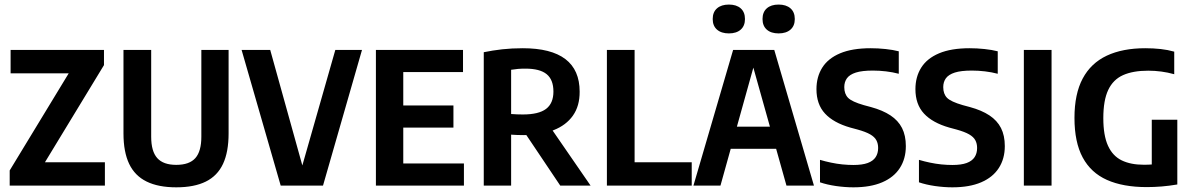

<svg xmlns="http://www.w3.org/2000/svg" viewBox="-20 -814 5228 842"><path d="M22.5 0V-66.5L293.5 -512.5L295.5 -492.5H26.5V-595H436V-528.5L165 -82.5L162.5 -102.5H440V0Z M753 7.5Q674.5 7.5 623 -17.8Q571.5 -43 546.5 -95.2Q521.5 -147.5 521.5 -229V-595H643V-214.5Q643 -150.5 669.5 -120.8Q696 -91 753 -91Q810.5 -91 836.8 -120.8Q863 -150.5 863 -214.5V-595H982.5V-229Q982.5 -147.5 958 -95.2Q933.5 -43 882.8 -17.8Q832 7.5 753 7.5Z M1211 0 1039.5 -595H1165L1318 -45H1293.5L1450.5 -595H1567.5L1396.5 0Z M1628.5 0V-595H2010.5V-498H1748.5V-97H2014.5V0ZM1716 -254.5V-351.5H1968.5V-254.5Z M2101.5 0V-585Q2140 -593 2182.2 -597.8Q2224.5 -602.5 2272.5 -602.5Q2397 -602.5 2459.5 -554.8Q2522 -507 2522 -412Q2522.5 -349.5 2492.5 -307Q2462.5 -264.5 2407.2 -243Q2352 -221.5 2277.5 -221.5Q2263 -221.5 2248.5 -222Q2234 -222.5 2221.5 -223.5V0ZM2437 0 2253.5 -273.5H2381.5L2570 0ZM2273 -312Q2342.5 -312 2374.8 -336.5Q2407 -361 2407 -412.5Q2407 -464.5 2377.2 -488.8Q2347.5 -513 2284.5 -513Q2266.5 -513 2251.5 -511.8Q2236.5 -510.5 2221.5 -508V-314Q2236.5 -313 2247.5 -312.5Q2258.5 -312 2273 -312Z M2641.5 0V-595H2763V-102.5H3013.5V0Z M3021 0 3195 -595H3375.5L3549.5 0H3429L3277 -541.5H3290.5L3139.5 0ZM3124.5 -161.5 3147.5 -258.5H3421.5L3445.5 -161.5ZM3394.5 -667.5Q3361.5 -667.5 3342.8 -684Q3324 -700.5 3324 -730.5Q3324 -761 3342.8 -777.5Q3361.5 -794 3394.5 -794Q3427.5 -794 3446.5 -777.5Q3465.5 -761 3465.5 -730.5Q3465.5 -700.5 3446.5 -684Q3427.5 -667.5 3394.5 -667.5ZM3176.5 -667.5Q3143.5 -667.5 3124.5 -684Q3105.5 -700.5 3105.5 -730.5Q3105.5 -761 3124.5 -777.5Q3143.5 -794 3176.5 -794Q3209.5 -794 3228.2 -777.5Q3247 -761 3247 -730.5Q3247 -700.5 3228.2 -684Q3209.5 -667.5 3176.5 -667.5Z M3722.5 7.5Q3686 7.5 3646.2 1.8Q3606.5 -4 3576 -14.5V-113Q3599.5 -106 3624.5 -100.8Q3649.5 -95.5 3674.2 -93Q3699 -90.5 3722.5 -90.5Q3761.5 -90.5 3785.2 -99.2Q3809 -108 3820 -124.8Q3831 -141.5 3831 -165Q3831 -184.5 3823.2 -199Q3815.5 -213.5 3796 -224.8Q3776.5 -236 3740.5 -246L3709 -254.5Q3635.5 -275.5 3598 -316Q3560.5 -356.5 3560.5 -423Q3560.5 -477 3586 -517.5Q3611.5 -558 3664.2 -580.2Q3717 -602.5 3798.5 -602.5Q3830.5 -602.5 3863.5 -599Q3896.5 -595.5 3921.5 -589V-490.5Q3895 -497.5 3865.8 -501Q3836.5 -504.5 3808 -504.5Q3760.5 -504.5 3733.2 -495.8Q3706 -487 3694.2 -470.8Q3682.5 -454.5 3682.5 -432Q3682.5 -402 3699.2 -385Q3716 -368 3768 -353L3799.5 -344.5Q3851 -330.5 3885 -308Q3919 -285.5 3935.8 -252.5Q3952.5 -219.5 3952.5 -173.5Q3952.5 -118 3926.2 -77.2Q3900 -36.5 3848.8 -14.5Q3797.5 7.5 3722.5 7.5Z M4156.5 7.5Q4120 7.5 4080.2 1.8Q4040.5 -4 4010 -14.5V-113Q4033.5 -106 4058.5 -100.8Q4083.5 -95.5 4108.2 -93Q4133 -90.5 4156.5 -90.5Q4195.5 -90.5 4219.2 -99.2Q4243 -108 4254 -124.8Q4265 -141.5 4265 -165Q4265 -184.5 4257.2 -199Q4249.5 -213.5 4230 -224.8Q4210.5 -236 4174.5 -246L4143 -254.5Q4069.5 -275.5 4032 -316Q3994.5 -356.5 3994.5 -423Q3994.5 -477 4020 -517.5Q4045.5 -558 4098.2 -580.2Q4151 -602.5 4232.5 -602.5Q4264.5 -602.5 4297.5 -599Q4330.5 -595.5 4355.5 -589V-490.5Q4329 -497.5 4299.8 -501Q4270.5 -504.5 4242 -504.5Q4194.5 -504.5 4167.2 -495.8Q4140 -487 4128.2 -470.8Q4116.5 -454.5 4116.5 -432Q4116.5 -402 4133.2 -385Q4150 -368 4202 -353L4233.5 -344.5Q4285 -330.5 4319 -308Q4353 -285.5 4369.8 -252.5Q4386.5 -219.5 4386.5 -173.5Q4386.5 -118 4360.2 -77.2Q4334 -36.5 4282.8 -14.5Q4231.5 7.5 4156.5 7.5Z M4470 0V-595H4591.5V0Z M5009 6.5Q4905 6.5 4834.5 -25Q4764 -56.5 4728 -123.5Q4692 -190.5 4692 -297Q4692 -402 4728 -469.5Q4764 -537 4833.5 -569.8Q4903 -602.5 5002.5 -602.5Q5038 -602.5 5069.8 -599Q5101.5 -595.5 5129.5 -587.5V-488.5Q5101 -496.5 5072.8 -500.2Q5044.5 -504 5015.5 -504Q4948.5 -504 4905 -484.5Q4861.5 -465 4840 -419.5Q4818.5 -374 4818.5 -296Q4818.5 -220 4839 -175Q4859.5 -130 4899 -110.8Q4938.5 -91.5 4996.5 -91.5Q5015 -91.5 5033.2 -92.8Q5051.5 -94 5066.5 -96.5L5031 -67V-289H5143V-5Q5108 1 5074.2 3.8Q5040.5 6.5 5009 6.5Z"/></svg>

Font: Encode Sans SC Condensed SemiBold
Style: Regular
Weight: 600
Width: 3
Designer: Multiple Designers
Foundry: Impallari Type
Version: Version 3.002